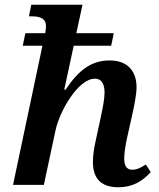

<svg xmlns="http://www.w3.org/2000/svg" viewBox="-20 -780 671 810"><path d="M479 10C541 10 581 -16 616 -54L595 -86C572 -71 557 -64 537 -64C514 -64 504 -82 504 -111C504 -133 509 -166 516 -198L539 -301C547 -338 556 -381 556 -412C556 -474 524 -525 442 -525C366 -525 311 -484 257 -402H251L291 -587H449L460 -640H302L328 -760H112L102 -711H115C149 -711 174 -702 174 -670C174 -665 173 -654 171 -640H87L76 -587H159L35 0H165L214 -229C231 -311 310 -448 380 -448C415 -448 421 -415 421 -390C421 -364 415 -330 403 -276L383 -183C376 -152 372 -122 372 -96C372 -34 400 10 479 10Z"/></svg>

Font: Noto Serif SemiBold
Style: Italic
Weight: 600
Italic angle: -12°
Designer: Monotype Design Team
Foundry: Monotype Imaging Inc.
Version: Version 2.014